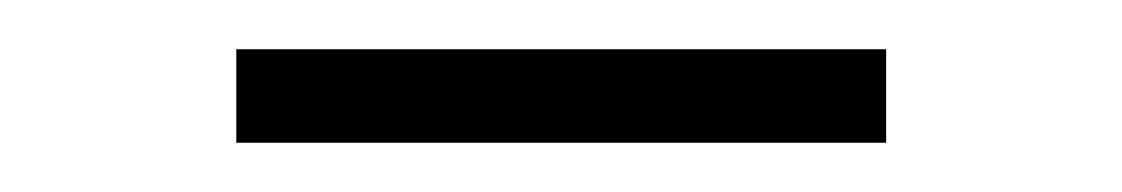

<svg xmlns="http://www.w3.org/2000/svg" viewBox="-20 -304 456 78"><path d="M76 -246V-284H340V-246Z"/></svg>

Font: Nunito Sans ExtraLight
Style: Regular
Weight: 200
Designer: Vernon Adams
Foundry: Vernon Adams
Version: Version 3.006; ttfautohint (v1.8.3)